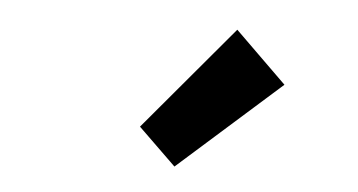

<svg xmlns="http://www.w3.org/2000/svg" viewBox="-32 -972 691 371"><g transform="rotate(5 313.0 -787.0)"><path d="M317 -650 515 -826 415 -924 244 -721Z"/></g></svg>

Font: Noto Sans CJK KR Bold
Style: Regular
Weight: 700
Designer: Ryoko NISHIZUKA (kana & ideographs); Paul D. Hunt (Latin, Greek & Cyrillic); Wenlong ZHANG (bopomofo); Sandoll Communica
Foundry: Adobe Systems Incorporated
Version: Version 1.004;PS 1.004;hotconv 1.0.82;makeotf.lib2.5.63406